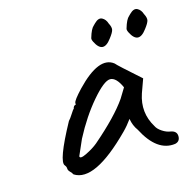

<svg xmlns="http://www.w3.org/2000/svg" viewBox="-82 -619 662 673"><g transform="rotate(-15 248.5 -282.5)"><path d="M317 -528Q333 -544 345.5 -537.5Q358 -531 363 -515Q371 -500 369 -490.5Q367 -481 353 -463Q319 -417 294 -467Q289 -477 291 -482Q300 -513 311 -522ZM445 -528Q461 -544 473.5 -537.5Q486 -531 491 -515Q499 -500 497 -490.5Q495 -481 481 -463Q447 -417 422 -467Q417 -477 419 -482Q428 -513 439 -522ZM357 -285Q339 -325 317 -325Q295 -325 250 -272.5Q205 -220 168 -149L143 -92Q143 -81 168.5 -93.5Q194 -106 211 -120Q297 -194 335 -249ZM86 -74Q69 -91 140 -221Q146 -227 155.5 -242Q165 -257 168 -259Q168 -263 171 -266.5Q174 -270 178 -270V-276Q178 -285 211 -320Q299 -412 347 -374Q353 -366 430 -298L412 -248Q390 -183 425 -126Q430 -115 445 -105Q460 -95 475 -93Q497 -89 497 -70Q497 -51 479 -47Q412 -38 365 -129Q351 -148 347 -173Q332 -152 315 -135Q174 7 107 -36Q104 -42 97.5 -48.5Q91 -55 91 -61.5Q91 -68 86 -74Z"/></g></svg>

Font: Caveat
Style: Regular
Weight: 400
Designer: Pablo Impallari
Foundry: Creative Lab NY
Version: Version 1.096; ttfautohint (v1.3)